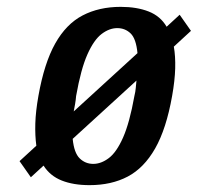

<svg xmlns="http://www.w3.org/2000/svg" viewBox="-20 -530 577 560"><path d="M241 10Q194 10 160 -3.5Q126 -17 107 -47L70 -13L37 -60L86 -105Q82 -134 83 -169.5Q84 -205 92 -250Q109 -346 141 -403Q173 -460 221 -485Q269 -510 332 -510Q379 -510 413.5 -496.5Q448 -483 466 -452L504 -487L537 -440L487 -394Q492 -366 491 -330.5Q490 -295 482 -250Q465 -154 432.5 -97Q400 -40 352.5 -15Q305 10 241 10ZM252 -52Q275 -52 297.5 -69Q320 -86 339 -129Q358 -172 372 -250Q375 -262 376 -273.5Q377 -285 378 -295L192 -125Q196 -84 212.5 -68Q229 -52 252 -52ZM195 -205 381 -375Q377 -417 361 -432.5Q345 -448 322 -448Q299 -448 276.5 -431Q254 -414 235 -371.5Q216 -329 202 -250Q201 -238 199 -226.5Q197 -215 195 -205Z"/></svg>

Font: Cuprum SemiBold
Style: Italic
Weight: 600
Italic angle: -10°
Version: Version 3.000